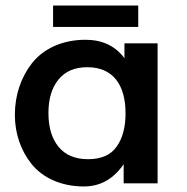

<svg xmlns="http://www.w3.org/2000/svg" viewBox="-20 -656 670 687"><path d="M474.6 -559.6V-636.2H169.9V-559.6ZM294.9 -86.4C248.5 -86.4 212.9 -101.6 189 -131.3C165 -161.1 153.3 -201.2 153.3 -251.5C153.3 -301.8 165 -341.3 189 -371.1C212.9 -400.9 247.6 -415.5 292.5 -415.5C384.3 -415.5 429.2 -352.5 429.2 -250.5C429.2 -200.7 418.5 -160.6 397 -130.9C376 -101.1 341.8 -86.4 294.9 -86.4ZM279.8 11.2C338.4 11.2 385.7 -15.1 422.4 -68.4V0H543.9V-501H425.3V-447.8C392.6 -491.7 346.2 -513.7 285.6 -513.7C202.1 -513.7 134.8 -481 94.2 -429.7C54.7 -378.9 33.2 -314.9 33.2 -245.1C33.2 -179.2 53.7 -118.2 92.8 -69.3C131.8 -20.5 198.2 11.2 279.8 11.2Z"/></svg>

Font: Ride
Style: Bold
Weight: 700
Version: Version 3.000